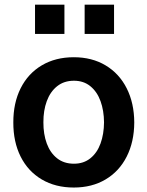

<svg xmlns="http://www.w3.org/2000/svg" viewBox="-20 -800 637 830"><path d="M37.6 -270.6Q37.3 -354.4 69.2 -418.3Q101.2 -482.2 160.5 -517.4Q219.8 -552.6 299 -552.6Q377.5 -552.6 436.4 -517.4Q495.4 -482.2 527.7 -418.3Q560 -354.4 560.4 -270.6Q560 -186.8 527.7 -123Q495.4 -59.3 436.4 -24.3Q377.5 10.7 299 10.7Q219.8 10.7 160.5 -24.3Q101.2 -59.3 69.2 -123Q37.3 -186.8 37.6 -270.6ZM429.7 -271.3Q429.3 -322.1 414.6 -362.7Q399.9 -403.4 370.7 -427.2Q341.6 -451 299.7 -451Q256.7 -451 226.9 -427.2Q197.1 -403.4 182.2 -362.7Q167.3 -322.1 167.6 -271.3Q167.3 -220.2 182.2 -179.7Q197.1 -139.2 226.7 -115.8Q256.4 -92.3 299.7 -92.3Q341.6 -92.3 370.7 -115.8Q399.9 -139.2 414.6 -179.7Q429.3 -220.2 429.7 -271.3ZM258.5 -653.4H131.4V-779.8H258.5ZM473 -653.4H345.9V-779.8H473Z"/></svg>

Font: Riot Sans
Style: Bold
Weight: 600
Designer: Rasmus Andersson
Foundry: rsms
Version: Version 4.001